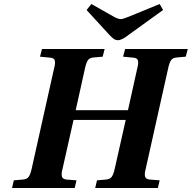

<svg xmlns="http://www.w3.org/2000/svg" viewBox="-20 -936 955 956"><path d="M40 0 48.8 -38.1 94.2 -42Q114.3 -43.5 123 -55.9Q131.8 -68.4 138.2 -98.1L249 -594.2Q256.3 -621.1 252.9 -634.3Q249.5 -647.5 230 -648.9L179.2 -653.8L189 -691.9H501L491.2 -653.8L446.8 -649.9Q426.3 -648.4 417.7 -636.2Q409.2 -624 402.8 -594.2L356.9 -387.2H617.2L663.1 -594.2Q670.4 -621.1 667 -634.3Q663.6 -647.5 644 -648.9L592.8 -653.8L603 -691.9H915L904.8 -653.8L860.8 -649.9Q840.3 -648.4 831.8 -636.2Q823.2 -624 816.9 -594.2L706.1 -98.1Q698.7 -71.3 702.1 -57.6Q705.6 -43.9 725.1 -42L774.9 -38.1L766.1 0H454.1L462.9 -38.1L507.8 -42Q527.8 -43.5 536.6 -55.9Q545.4 -68.4 551.8 -98.1L606 -338.9H346.2L292 -98.1Q284.7 -71.3 288.1 -57.6Q291.5 -43.9 311 -42L360.8 -38.1L352.1 0ZM411.1 -886.2 435.1 -916 541 -856Q566.9 -840.8 582 -840.8Q591.8 -840.8 624 -854L774.9 -916L792 -886.2L620.1 -762.2Q606.9 -752.4 601.6 -748.8Q596.2 -745.1 585.9 -740.5Q575.7 -735.8 567.9 -735.8Q555.7 -735.8 546.1 -742.7Q536.6 -749.5 522.9 -764.2Z"/></svg>

Font: Linguistics Pro
Style: Bold Italic
Weight: 700
Italic angle: -12°
Designer: Stefan Peev, Context Ltd
Foundry: Stefan Peev, Context Ltd
Version: Version 001.000